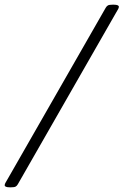

<svg xmlns="http://www.w3.org/2000/svg" viewBox="-26 -723 527 819"><path d="M16 76Q-6 76 -6 67Q-6 62 -2 55.5Q2 49 7 40L425 -690Q429 -697 434.5 -700Q440 -703 454 -703H459Q481 -703 481 -694Q481 -689 477 -682.5Q473 -676 468 -667L50 63Q46 70 40.5 73Q35 76 21 76Z"/></svg>

Font: Asap Semi Expanded Semi Expanded Light
Style: Italic
Weight: 300
Width: 6
Italic angle: -6°
Designer: Pablo Cosgaya
Foundry: Omnibus-Type
Version: Version 3.001; ttfautohint (v1.8.4.7-5d5b)